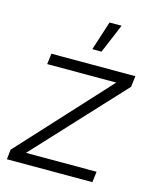

<svg xmlns="http://www.w3.org/2000/svg" viewBox="-107 -773 685 846"><g transform="rotate(15 235.5 -349.5)"><path d="M396 0H6L11 -45L384 -451H69L75 -500H458L452 -450L80 -49H402ZM244 -566 287 -699H342L286 -566Z"/></g></svg>

Font: Kulim Park ExtraLight
Style: Italic
Weight: 275
Italic angle: -8°
Designer: Noponies / Dale Sattler
Foundry: Noponies
Version: Version 1.000; ttfautohint (v1.8.3)